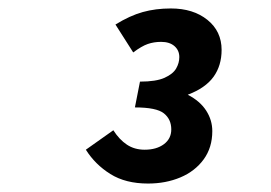

<svg xmlns="http://www.w3.org/2000/svg" viewBox="-20 -798 640 454"><path d="M330 -364Q277 -364 241 -386.5Q205 -409 183 -444L248 -490Q262 -468 280 -456Q298 -444 322 -444Q350 -444 367.5 -457Q385 -470 385 -492Q385 -516 367.5 -530Q350 -544 299 -544L311 -605Q349 -605 369 -614Q389 -623 396.5 -636Q404 -649 404 -663Q404 -679 392.5 -689Q381 -699 361 -699Q344 -699 329.5 -694Q315 -689 295 -674L253 -740Q287 -761 317.5 -769.5Q348 -778 384 -778Q437 -778 470.5 -751Q504 -724 504 -680Q504 -643 485 -616.5Q466 -590 424 -574Q453 -559 467.5 -536.5Q482 -514 482 -488Q482 -449 461.5 -421Q441 -393 406.5 -378.5Q372 -364 330 -364Z"/></svg>

Font: Source Code Pro ExtraLight
Style: Bold Italic
Weight: 700
Italic angle: -11°
Monospace: yes
Version: Version 1.016;hotconv 1.0.116;makeotfexe 2.5.65601